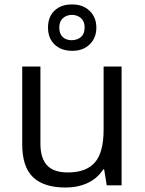

<svg xmlns="http://www.w3.org/2000/svg" viewBox="-20 -835 654 865"><path d="M162.1 -535.2V-188Q162.1 -122.6 191.9 -90.3Q221.7 -58.1 285.2 -58.1Q369.1 -58.1 408.2 -104Q447.3 -149.9 446.8 -253.9V-535.2H527.8V0H460.9L449.2 -71.8H444.8Q419.9 -32.2 376 -11.2Q332 9.8 274.9 9.8Q177.7 9.8 128.9 -36.6Q80.1 -83 80.1 -185.1V-535.2ZM304.2 -768.1Q279.3 -767.6 263.2 -752.9Q247.1 -738.3 247.1 -710.9Q247.1 -683.6 261.7 -668.9Q276.4 -654.3 302.7 -653.8Q329.1 -654.3 345.7 -668.9Q361.3 -683.6 361.3 -710.9Q361.3 -738.3 345.2 -752.9Q329.1 -767.6 304.2 -768.1ZM304.7 -606Q254.9 -606.4 225.6 -634.8Q196.3 -663.1 196.3 -710.9Q196.3 -758.8 225.6 -787.1Q254.9 -815.4 304.7 -814.9Q353.5 -815.4 383.8 -786.1Q414.1 -756.8 414.1 -710.4Q414.1 -664.1 383.8 -634.8Q353.5 -605.5 304.7 -606Z"/></svg>

Font: OpenSans-Regular
Style: Regular
Weight: 400
Foundry: Ascender Corporation
Version: Version 1.10